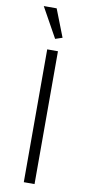

<svg xmlns="http://www.w3.org/2000/svg" viewBox="-99 -930 447 968"><g transform="rotate(10 125.0 -446.0)"><path d="M153 0V-680H98V0ZM128 -739 164 -751 109 -892H43Z"/></g></svg>

Font: Catamaran ExtraLight
Style: Regular
Weight: 250
Designer: Pria Ravichandran
Version: Version 2.000